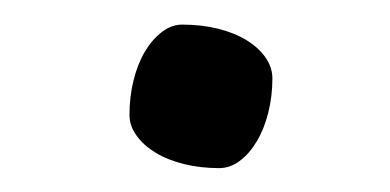

<svg xmlns="http://www.w3.org/2000/svg" viewBox="-20 -415 325 160"><path d="M87.9 -319.3Q87.9 -334.5 91.3 -348.1Q94.7 -361.8 100.8 -372.1Q106.9 -382.3 115 -388.4Q123 -394.5 131.8 -394.5Q147.9 -394.5 161.6 -391.1Q175.3 -387.7 185.3 -381.6Q195.3 -375.5 201.2 -367.2Q207 -358.9 207 -349.6Q207 -335 203.6 -321.3Q200.2 -307.6 194.1 -297.4Q188 -287.1 179.9 -281Q171.9 -274.9 162.6 -274.9Q147 -274.9 133.3 -278.3Q119.6 -281.7 109.6 -287.8Q99.6 -293.9 93.8 -302Q87.9 -310.1 87.9 -319.3Z"/></svg>

Font: Noticia Text
Style: Regular
Weight: 400
Designer: JM Sole
Foundry: JM Sole
Version: Version 1.003